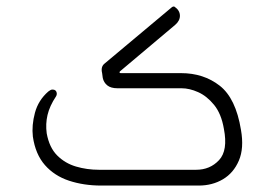

<svg xmlns="http://www.w3.org/2000/svg" viewBox="-20 -576 807 596"><path d="M728 -173Q738 -116 721.5 -77.5Q705 -39 672 -19.5Q639 0 597 0H294Q240 0 194.5 -15Q149 -30 119.5 -63.5Q90 -97 82 -152Q78 -187 88.5 -226Q99 -265 130 -292Q133 -294 136 -296Q139 -298 143 -298Q154 -298 156 -288Q157 -282 154 -277Q134 -247 127.5 -219Q121 -191 125 -162Q133 -118 157.5 -93.5Q182 -69 216 -59Q250 -49 287 -49H589Q632 -49 660 -79Q688 -109 675 -176Q667 -223 644.5 -250.5Q622 -278 595 -290Q568 -302 544 -302H345Q324 -302 313 -311Q302 -320 299 -334L297 -349Q292 -369 305 -379L514 -554Q519 -557 522 -555Q538 -544 538.5 -528Q539 -512 524 -499L353 -355Q351 -353 351 -352Q351 -349 355 -349H542Q612 -349 662 -310Q712 -271 728 -173Z"/></svg>

Font: Zain Light
Style: Italic
Weight: 300
Italic angle: -10°
Designer: Zain,Boutros
Foundry: Mobile Telecommunications Company (Zain), 2024
Version: Version 1.51; ttfautohint (v1.8.4)